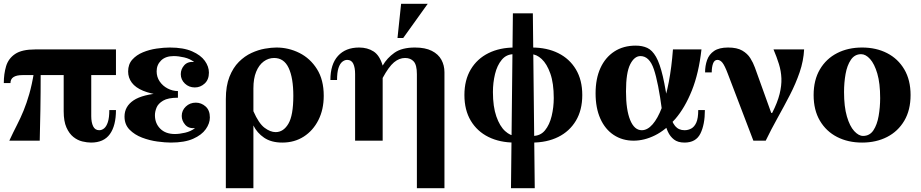

<svg xmlns="http://www.w3.org/2000/svg" viewBox="-25 -740 4845 1010"><path d="M585 -345H94Q30 -345 30 -303H-5Q-5 -351 7 -391.5Q19 -432 54.5 -456Q90 -480 160 -480H585ZM455 -390V-129Q455 -96 465 -75.5Q475 -55 497 -55Q511 -55 523 -65Q535 -75 542.5 -98Q550 -121 550 -161H585Q585 -79 553 -34.5Q521 10 454 10Q433 10 408 4Q383 -2 361 -19.5Q339 -37 324.5 -69.5Q310 -102 310 -155V-390ZM154 -361H189Q189 -249 187.5 -162Q186 -75 184 0H24Q45 -45 64 -82Q83 -119 99 -158Q115 -197 129 -245.5Q143 -294 154 -361Z M630 -127Q630 -180 677.5 -212Q725 -244 831 -251L827 -239Q768 -246 728 -262.5Q688 -279 668.5 -305Q649 -331 649 -364Q649 -402 671 -426.5Q693 -451 727 -465Q761 -479 799 -484.5Q837 -490 868 -490Q940 -490 985.5 -470Q1031 -450 1052.5 -420Q1074 -390 1074 -358Q1074 -321 1051.5 -300.5Q1029 -280 1000 -280Q969 -280 947.5 -300.5Q926 -321 926 -350Q926 -376 944 -396.5Q962 -417 996 -414Q974 -431 944 -438Q914 -445 889 -445Q846 -445 822.5 -422Q799 -399 799 -365Q799 -335 815 -311.5Q831 -288 857 -274.5Q883 -261 911 -261V-226Q859 -226 833 -210.5Q807 -195 798.5 -174Q790 -153 790 -134Q790 -91 818 -63Q846 -35 895 -35Q919 -35 949 -42Q979 -49 1001 -66Q967 -63 949 -84Q931 -105 931 -130Q931 -159 952.5 -179.5Q974 -200 1005 -200Q1034 -200 1056.5 -180Q1079 -160 1079 -122Q1079 -91 1057.5 -60.5Q1036 -30 991 -10Q946 10 874 10Q844 10 803 4.5Q762 -1 722.5 -16Q683 -31 656.5 -58Q630 -85 630 -127Z M1429 -490Q1493 -490 1550 -461.5Q1607 -433 1642.5 -376.5Q1678 -320 1678 -236Q1678 -164 1650 -108.5Q1622 -53 1573 -21.5Q1524 10 1460 10Q1402 10 1364.5 -15.5Q1327 -41 1308 -80V-155Q1336 -91 1366.5 -68Q1397 -45 1425 -45Q1466 -45 1492 -89Q1518 -133 1518 -236Q1518 -330 1493.5 -382.5Q1469 -435 1417 -435Q1387 -435 1362 -416.5Q1337 -398 1322.5 -362.5Q1308 -327 1308 -275V250H1163V-219Q1163 -288 1182 -336Q1201 -384 1231.5 -414.5Q1262 -445 1298 -461.5Q1334 -478 1368.5 -484Q1403 -490 1429 -490Z M2168 250V-350Q2168 -398 2151.5 -416.5Q2135 -435 2106 -435Q2075 -435 2047.5 -412Q2020 -389 1988 -330V-395Q2011 -435 2050 -462.5Q2089 -490 2158 -490Q2212 -490 2246.5 -472.5Q2281 -455 2297 -425.5Q2313 -396 2313 -360V250ZM1843 0V-351Q1843 -384 1833.5 -404.5Q1824 -425 1801 -425Q1788 -425 1775.5 -415Q1763 -405 1755.5 -382Q1748 -359 1748 -319H1713Q1713 -402 1753 -446Q1793 -490 1864 -490Q1908 -490 1940 -469.5Q1972 -449 1988 -395V0ZM2066 -540 2085 -720H2225L2096 -540Z M2568 -256Q2568 -179 2586 -127.5Q2604 -76 2632 -50.5Q2660 -25 2688 -25L2683 10Q2604 10 2544.5 -19.5Q2485 -49 2451.5 -105Q2418 -161 2418 -240Q2418 -319 2451.5 -375Q2485 -431 2544.5 -460.5Q2604 -490 2683 -490L2678 -455Q2639 -455 2614.5 -425.5Q2590 -396 2579 -350.5Q2568 -305 2568 -256ZM2888 -224Q2888 -302 2870 -353Q2852 -404 2824.5 -429.5Q2797 -455 2768 -455L2773 -490Q2852 -490 2911.5 -460.5Q2971 -431 3004.5 -375Q3038 -319 3038 -240Q3038 -161 3004.5 -105Q2971 -49 2911.5 -19.5Q2852 10 2773 10L2778 -25Q2818 -25 2842 -54.5Q2866 -84 2877 -130Q2888 -176 2888 -224ZM2663 250 2673 -670H2778L2788 250Z M3308 0Q3249 0 3203.5 -30Q3158 -60 3133 -116Q3108 -172 3108 -249Q3108 -326 3133.5 -382Q3159 -438 3206.5 -469Q3254 -500 3319 -500Q3354 -500 3380 -488Q3406 -476 3426 -441Q3446 -406 3462 -337.5Q3478 -269 3493 -155H3458Q3438 -307 3414.5 -376Q3391 -445 3344 -445Q3312 -445 3290 -401.5Q3268 -358 3268 -259Q3268 -162 3290 -108.5Q3312 -55 3351 -55Q3381 -55 3408 -86Q3435 -117 3456.5 -173.5Q3478 -230 3493 -308Q3508 -386 3515 -480H3665Q3651 -355 3614.5 -264Q3578 -173 3527.5 -114.5Q3477 -56 3420.5 -28Q3364 0 3308 0ZM3576 10Q3541 10 3520.5 -6Q3500 -22 3488.5 -47Q3477 -72 3471 -101Q3465 -130 3458 -155H3493Q3508 -99 3526.5 -77Q3545 -55 3576 -55Q3595 -55 3611.5 -64Q3628 -73 3638 -95.5Q3648 -118 3648 -161H3683Q3683 -85 3659.5 -37.5Q3636 10 3576 10Z M4205 -480Q4202 -420 4181.5 -360Q4161 -300 4130 -240Q4099 -180 4065.5 -120Q4032 -60 4003 0H3938L4032 -146H4037Q4065 -201 4076 -245.5Q4087 -290 4085.5 -328Q4084 -366 4072.5 -403Q4061 -440 4044 -480ZM3805 -490Q3852 -490 3879.5 -474Q3907 -458 3922 -434Q3937 -410 3946 -385L4032 -146L3938 0L3804 -351Q3787 -396 3775 -410.5Q3763 -425 3749 -425Q3733 -425 3726 -406Q3719 -387 3719 -359H3684Q3684 -394 3694.5 -424Q3705 -454 3731.5 -472Q3758 -490 3805 -490Z M4510 -490Q4584 -490 4641.5 -460.5Q4699 -431 4732 -375Q4765 -319 4765 -240Q4765 -161 4732 -105Q4699 -49 4641.5 -19.5Q4584 10 4510 10Q4436 10 4378.5 -19.5Q4321 -49 4288 -105Q4255 -161 4255 -240Q4255 -319 4288 -375Q4321 -431 4378.5 -460.5Q4436 -490 4510 -490ZM4515 -25Q4550 -25 4569.5 -54.5Q4589 -84 4597 -130Q4605 -176 4605 -224Q4605 -302 4590 -353Q4575 -404 4552 -429.5Q4529 -455 4505 -455Q4471 -455 4451 -425.5Q4431 -396 4423 -350.5Q4415 -305 4415 -256Q4415 -179 4430 -127.5Q4445 -76 4468.5 -50.5Q4492 -25 4515 -25Z"/></svg>

Font: Brygada 1918
Style: Bold
Weight: 700
Designer: Mateusz Machalski | Borys Kosmynka | Przemek Hoffer
Foundry: NIEPODLEGLA 2018
Version: Version 3.006